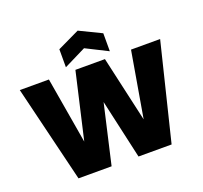

<svg xmlns="http://www.w3.org/2000/svg" viewBox="-156 -1133 1388 1314"><g transform="rotate(-20 538.0 -476.0)"><path d="M198 0H439L538 -432L635 0H876L1049 -705H837L755 -227L647 -705H432L321 -223L239 -705H27ZM697 -875 538 -952 377 -875V-744L538 -824L697 -744Z"/></g></svg>

Font: SVN-Poppins ExtraBold
Style: Regular
Weight: 800
Designer: Ninad Kale (Devanagari), Jonny Pinhorn (Latin)
Foundry: Indian Type Foundry
Version: Version 3.002 2017; ttfautohint (v1.8.3)